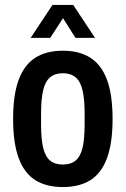

<svg xmlns="http://www.w3.org/2000/svg" viewBox="-20 -744 508 776"><path d="M234 12Q167 12 122.5 -16Q78 -44 55.5 -105Q33 -166 33 -263Q33 -361 55.5 -421.5Q78 -482 122.5 -510.5Q167 -539 234 -539Q301 -539 345.5 -510.5Q390 -482 412.5 -421.5Q435 -361 435 -263Q435 -166 412.5 -105Q390 -44 345.5 -16Q301 12 234 12ZM234 -79Q266 -79 285.5 -95Q305 -111 313.5 -146.5Q322 -182 322 -240V-286Q322 -344 313.5 -379.5Q305 -415 285.5 -431.5Q266 -448 234 -448Q202 -448 182.5 -431.5Q163 -415 154.5 -379.5Q146 -344 146 -286V-240Q146 -182 154.5 -146.5Q163 -111 182.5 -95Q202 -79 234 -79ZM104 -591 192 -724H276L364 -591H285L211 -708H259L183 -591Z"/></svg>

Font: Archivo SemiBold Condensed
Style: Regular
Weight: 600
Width: 3
Version: Version 2.001